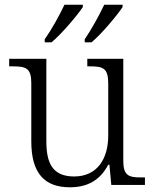

<svg xmlns="http://www.w3.org/2000/svg" viewBox="-20 -786 658 816"><path d="M340 -619V-606H369C412 -642 478 -721 501 -756V-766H423C402 -721 368 -660 340 -619ZM170 -619V-606H199C242 -642 309 -721 332 -756V-766H254C233 -721 199 -660 170 -619ZM277 10C353 10 406 -21 440 -86H445L453 0H596V-32H579C528 -32 504 -39 504 -102V-536H351V-504H361C418 -504 440 -497 440 -431V-210C440 -112 394 -36 295 -36C201 -36 177 -96 177 -186V-536H19V-504H33C90 -504 113 -497 113 -433V-185C113 -50 169 10 277 10Z"/></svg>

Font: Noto Serif Tamil Light
Style: Italic
Weight: 300
Italic angle: -12°
Designer: Indian Type Foundry, Tom Grace, and the Monotype Design Team
Foundry: Monotype Imaging Inc.
Version: Version 2.003